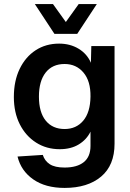

<svg xmlns="http://www.w3.org/2000/svg" viewBox="-20 -760 640 942"><path d="M297 162Q203 162 143 120Q83 78 66 8L190 0Q199 29 224 45.5Q249 62 297 62Q358 62 391 35.5Q424 9 424 -44V-114Q405 -75 366.5 -51.5Q328 -28 273 -28Q208 -28 157 -60.5Q106 -93 77 -150.5Q48 -208 48 -284Q48 -363 76.5 -422Q105 -481 155 -513.5Q205 -546 270 -546Q324 -546 365.5 -521Q407 -496 426 -452L428 -534H542V-55Q542 51 476 106.5Q410 162 297 162ZM297 -127Q354 -127 388.5 -168Q423 -209 424 -286Q425 -362 389.5 -404Q354 -446 297 -446Q237 -446 204 -404Q171 -362 171 -286Q171 -209 204.5 -168Q238 -127 297 -127ZM151 -740H240L303 -652L366 -740H455L359 -594H247Z"/></svg>

Font: Geist Mono SemiBold
Style: Regular
Weight: 600
Monospace: yes
Designer: Basement.studio, Andrés Briganti, Mateo Zaragoza
Foundry: Basement.studio, Vercel, Andrés Briganti, Guido Ferreyra, Mateo Zaragoza
Version: Version 1.500; ttfautohint (v1.8.4.7-5d5b)